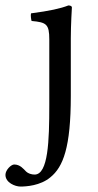

<svg xmlns="http://www.w3.org/2000/svg" viewBox="-68 -462 360 705"><path d="M113 -317V-76C113 56 109 179 59 179C48 179 35 175 28 168C18 158 6 142 -16 142C-27 142 -48 162 -48 180C-48 209 -12 223 7 223C28 223 80 220 117 189C164 151 192 79 192 -110V-321C192 -371 196 -435 196 -435C196 -439 191 -442 183 -442C155 -431 115 -422 46 -413C44 -407 46 -391 48 -385C102 -380 113 -374 113 -317Z"/></svg>

Font: Libertinus Math
Style: Regular
Weight: 400
Designer: Philipp H. Poll
Foundry: Khaled Hosny
Version: Version 6.2